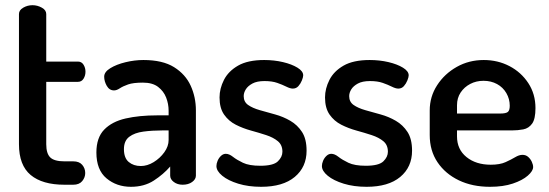

<svg xmlns="http://www.w3.org/2000/svg" viewBox="-20 -711 2112 739"><path d="M228 0Q143 0 98 -37.5Q53 -75 53 -156V-657Q53 -672 69.5 -681.5Q86 -691 105 -691Q124 -691 141 -681.5Q158 -672 158 -657V-474H280Q294 -474 301.5 -462Q309 -450 309 -435Q309 -420 301.5 -408Q294 -396 280 -396H158V-156Q158 -120 173.5 -105Q189 -90 228 -90H262Q285 -90 296.5 -76.5Q308 -63 308 -45Q308 -28 296.5 -14Q285 0 262 0Z M484 8Q429 8 390 -24.5Q351 -57 351 -124Q351 -181 381 -212Q411 -243 463.5 -255Q516 -267 585 -267H629V-285Q629 -311 619.5 -335.5Q610 -360 588.5 -376.5Q567 -393 530 -393Q493 -393 473 -386Q453 -379 441 -371Q429 -363 419 -363Q401 -363 391 -380.5Q381 -398 381 -416Q381 -434 404.5 -448.5Q428 -463 463 -471.5Q498 -480 532 -480Q606 -480 650 -452.5Q694 -425 714 -381Q734 -337 734 -286V-35Q734 -21 719.5 -10.5Q705 0 683 0Q663 0 649 -10.5Q635 -21 635 -35V-70Q609 -40 572 -16Q535 8 484 8ZM522 -72Q547 -72 571.5 -87Q596 -102 612.5 -125Q629 -148 629 -172V-209H604Q566 -209 532 -204.5Q498 -200 477.5 -184.5Q457 -169 457 -137Q457 -103 475.5 -87.5Q494 -72 522 -72Z M985 8Q936 8 897 -4Q858 -16 835.5 -34.5Q813 -53 813 -72Q813 -81 817.5 -92Q822 -103 830.5 -111Q839 -119 849 -119Q862 -119 876.5 -107.5Q891 -96 915 -84.5Q939 -73 982 -73Q1032 -73 1049.5 -90Q1067 -107 1067 -127Q1067 -153 1049.5 -167.5Q1032 -182 1004.5 -191Q977 -200 946 -208.5Q915 -217 887.5 -231Q860 -245 842.5 -270Q825 -295 825 -336Q825 -370 842 -403.5Q859 -437 896.5 -458.5Q934 -480 997 -480Q1035 -480 1069 -472Q1103 -464 1125 -450.5Q1147 -437 1147 -421Q1147 -414 1142 -401.5Q1137 -389 1128.5 -379.5Q1120 -370 1107 -370Q1097 -370 1082 -377.5Q1067 -385 1047 -392Q1027 -399 998 -399Q969 -399 951.5 -389.5Q934 -380 926 -367Q918 -354 918 -341Q918 -319 935 -307Q952 -295 980 -287Q1008 -279 1039 -270.5Q1070 -262 1097.5 -246Q1125 -230 1142.5 -203Q1160 -176 1160 -131Q1160 -68 1114.5 -30Q1069 8 985 8Z M1391 8Q1342 8 1303 -4Q1264 -16 1241.5 -34.5Q1219 -53 1219 -72Q1219 -81 1223.5 -92Q1228 -103 1236.5 -111Q1245 -119 1255 -119Q1268 -119 1282.5 -107.5Q1297 -96 1321 -84.5Q1345 -73 1388 -73Q1438 -73 1455.5 -90Q1473 -107 1473 -127Q1473 -153 1455.5 -167.5Q1438 -182 1410.5 -191Q1383 -200 1352 -208.5Q1321 -217 1293.5 -231Q1266 -245 1248.5 -270Q1231 -295 1231 -336Q1231 -370 1248 -403.5Q1265 -437 1302.5 -458.5Q1340 -480 1403 -480Q1441 -480 1475 -472Q1509 -464 1531 -450.5Q1553 -437 1553 -421Q1553 -414 1548 -401.5Q1543 -389 1534.5 -379.5Q1526 -370 1513 -370Q1503 -370 1488 -377.5Q1473 -385 1453 -392Q1433 -399 1404 -399Q1375 -399 1357.5 -389.5Q1340 -380 1332 -367Q1324 -354 1324 -341Q1324 -319 1341 -307Q1358 -295 1386 -287Q1414 -279 1445 -270.5Q1476 -262 1503.5 -246Q1531 -230 1548.5 -203Q1566 -176 1566 -131Q1566 -68 1520.5 -30Q1475 8 1391 8Z M1866 8Q1798 8 1746 -17Q1694 -42 1664 -86.5Q1634 -131 1634 -191V-286Q1634 -339 1662.5 -383Q1691 -427 1738 -453.5Q1785 -480 1842 -480Q1896 -480 1941 -456.5Q1986 -433 2013.5 -391Q2041 -349 2041 -295Q2041 -253 2028 -235Q2015 -217 1994 -213Q1973 -209 1950 -209H1739V-186Q1739 -136 1775.5 -106.5Q1812 -77 1869 -77Q1904 -77 1926 -87Q1948 -97 1963 -106Q1978 -115 1991 -115Q2004 -115 2013 -107Q2022 -99 2027 -88Q2032 -77 2032 -68Q2032 -53 2011.5 -35Q1991 -17 1954 -4.5Q1917 8 1866 8ZM1739 -274H1905Q1927 -274 1934.5 -280Q1942 -286 1942 -304Q1942 -330 1929 -352.5Q1916 -375 1893 -387.5Q1870 -400 1841 -400Q1813 -400 1790 -388Q1767 -376 1753 -355Q1739 -334 1739 -306Z"/></svg>

Font: Dosis ExtraLight SemiBold
Style: Regular
Weight: 600
Version: Version 3.001; ttfautohint (v1.8.2)